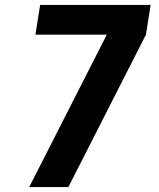

<svg xmlns="http://www.w3.org/2000/svg" viewBox="-20 -755 640 775"><path d="M98 0 211 -222 411 -615H123L142 -735H588L569 -615L256 0Z"/></svg>

Font: Iosevka SS04 Hv Ex Obl
Style: Regular
Weight: 900
Width: 7
Italic angle: -9°
Monospace: yes
Designer: Belleve Invis
Foundry: Belleve Invis
Version: Version 19.0.0; ttfautohint (v1.8.4)